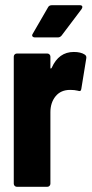

<svg xmlns="http://www.w3.org/2000/svg" viewBox="-20 -720 356 739"><path d="M33 -13V-502Q33 -507 36.5 -510.5Q40 -514 45 -514H162Q167 -514 170.5 -510.5Q174 -507 174 -502V-460Q174 -456 175.5 -456Q177 -456 179 -459Q206 -520 264 -520Q291 -520 306 -510Q314 -505 312 -495L293 -378Q292 -366 279 -371Q267 -374 250 -374Q214 -374 194 -349.5Q174 -325 174 -288V-13Q174 -8 170.5 -4.5Q167 -1 162 -1H45Q40 -1 36.5 -4.5Q33 -8 33 -13ZM106 -590 165 -692Q169 -700 180 -700H287Q297 -700 297 -693Q297 -690 294 -685L217 -583Q211 -576 203 -576H115Q108 -576 105 -580Q102 -584 106 -590Z"/></svg>

Font: Barlow Condensed
Style: Bold
Weight: 700
Width: 3
Designer: Jeremy Tribby
Foundry: Tribby Type
Version: Version 1.500